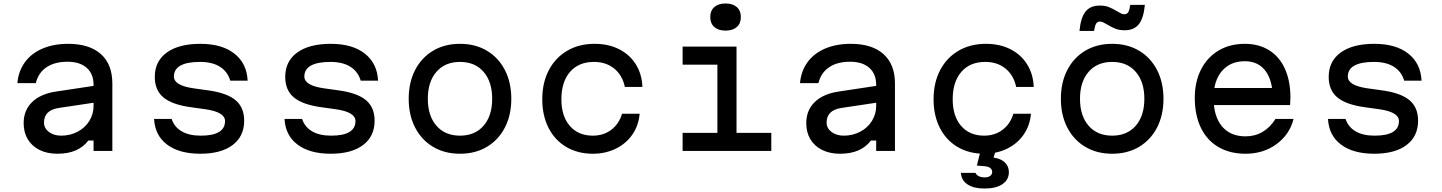

<svg xmlns="http://www.w3.org/2000/svg" viewBox="-20 -868 8290 1104"><path d="M530 -279 316 -247Q274 -240 253.5 -219Q233 -198 233 -163Q233 -131 261 -109.5Q289 -88 332 -88Q383 -88 426 -110.5Q469 -133 493.5 -172.5Q518 -212 518 -259V-380Q518 -443 478.5 -478Q439 -513 368 -513Q294 -513 247 -481Q200 -449 186 -390H80Q86 -459 123 -510Q160 -561 224 -588.5Q288 -616 372 -616Q494 -616 560 -557Q626 -498 626 -388V0H518V-60H488Q459 -22 415 -3Q371 16 310 16Q251 16 207 -6Q163 -28 139.5 -67.5Q116 -107 116 -160Q116 -234 165 -281.5Q214 -329 305 -342L530 -376Z M1134 -88Q1204 -88 1239 -109Q1274 -130 1274 -172Q1274 -198 1245.5 -215Q1217 -232 1160 -240L1074 -252Q968 -267 919 -308.5Q870 -350 870 -426Q870 -516 939 -566Q1008 -616 1132 -616Q1256 -616 1327.5 -560Q1399 -504 1404 -404H1304Q1289 -456 1245 -484Q1201 -512 1130 -512Q1056 -512 1018 -491Q980 -470 980 -428Q980 -402 1008.5 -385Q1037 -368 1094 -360L1180 -348Q1286 -333 1335 -291.5Q1384 -250 1384 -174Q1384 -84 1317.5 -34Q1251 16 1132 16Q1011 16 941 -36.5Q871 -89 866 -184H967Q982 -138 1024.5 -113Q1067 -88 1134 -88Z M1884 -88Q1954 -88 1989 -109Q2024 -130 2024 -172Q2024 -198 1995.5 -215Q1967 -232 1910 -240L1824 -252Q1718 -267 1669 -308.5Q1620 -350 1620 -426Q1620 -516 1689 -566Q1758 -616 1882 -616Q2006 -616 2077.5 -560Q2149 -504 2154 -404H2054Q2039 -456 1995 -484Q1951 -512 1880 -512Q1806 -512 1768 -491Q1730 -470 1730 -428Q1730 -402 1758.5 -385Q1787 -368 1844 -360L1930 -348Q2036 -333 2085 -291.5Q2134 -250 2134 -174Q2134 -84 2067.5 -34Q2001 16 1882 16Q1761 16 1691 -36.5Q1621 -89 1616 -184H1717Q1732 -138 1774.5 -113Q1817 -88 1884 -88Z M2330 -300Q2330 -394 2367 -465.5Q2404 -537 2470.5 -576.5Q2537 -616 2625 -616Q2713 -616 2779.5 -576.5Q2846 -537 2883 -465.5Q2920 -394 2920 -300Q2920 -206 2883 -134.5Q2846 -63 2779.5 -23.5Q2713 16 2625 16Q2537 16 2470.5 -23.5Q2404 -63 2367 -134.5Q2330 -206 2330 -300ZM2810 -300Q2810 -398 2760.5 -455Q2711 -512 2625 -512Q2539 -512 2489.5 -455Q2440 -398 2440 -300Q2440 -202 2489.5 -145Q2539 -88 2625 -88Q2711 -88 2760.5 -145Q2810 -202 2810 -300Z M3098 -297Q3098 -392 3135.5 -464Q3173 -536 3241 -576Q3309 -616 3399 -616Q3479 -616 3540 -585Q3601 -554 3636 -498Q3671 -442 3674 -368H3573Q3559 -435 3512 -473.5Q3465 -512 3395 -512Q3307 -512 3257.5 -454.5Q3208 -397 3208 -297Q3208 -200 3256.5 -144Q3305 -88 3389 -88Q3450 -88 3494.5 -121.5Q3539 -155 3557 -214H3658Q3652 -146 3616 -94Q3580 -42 3520.5 -13Q3461 16 3389 16Q3302 16 3236 -23Q3170 -62 3134 -133Q3098 -204 3098 -297Z M4215 -600V-104H4415V0H3905V-104H4105V-496H3905V-600ZM4064 -770Q4064 -807 4087.5 -827.5Q4111 -848 4152 -848Q4193 -848 4216.5 -827.5Q4240 -807 4240 -770Q4240 -733 4216.5 -712.5Q4193 -692 4152 -692Q4111 -692 4087.5 -712.5Q4064 -733 4064 -770Z M5030 -279 4816 -247Q4774 -240 4753.5 -219Q4733 -198 4733 -163Q4733 -131 4761 -109.5Q4789 -88 4832 -88Q4883 -88 4926 -110.5Q4969 -133 4993.5 -172.5Q5018 -212 5018 -259V-380Q5018 -443 4978.5 -478Q4939 -513 4868 -513Q4794 -513 4747 -481Q4700 -449 4686 -390H4580Q4586 -459 4623 -510Q4660 -561 4724 -588.5Q4788 -616 4872 -616Q4994 -616 5060 -557Q5126 -498 5126 -388V0H5018V-60H4988Q4959 -22 4915 -3Q4871 16 4810 16Q4751 16 4707 -6Q4663 -28 4639.5 -67.5Q4616 -107 4616 -160Q4616 -234 4665 -281.5Q4714 -329 4805 -342L5030 -376Z M5348 -297Q5348 -392 5385.5 -464Q5423 -536 5491 -576Q5559 -616 5649 -616Q5729 -616 5790 -585Q5851 -554 5886 -498Q5921 -442 5924 -368H5823Q5809 -435 5762 -473.5Q5715 -512 5645 -512Q5557 -512 5507.5 -454.5Q5458 -397 5458 -297Q5458 -200 5506.5 -144Q5555 -88 5639 -88Q5700 -88 5744.5 -121.5Q5789 -155 5807 -214H5908Q5902 -146 5866 -94Q5830 -42 5770.5 -13Q5711 16 5639 16Q5552 16 5486 -23Q5420 -62 5384 -133Q5348 -204 5348 -297ZM5711 -20 5693 38Q5735 44 5758 66Q5781 88 5781 122Q5781 166 5744 191Q5707 216 5641 216Q5579 216 5543.5 192.5Q5508 169 5505 126H5589Q5594 138 5608 145Q5622 152 5643 152Q5662 152 5673.5 143.5Q5685 135 5685 121Q5685 107 5674.5 98.5Q5664 90 5644 88L5597 84L5623 -20Z M6080 -300Q6080 -394 6117 -465.5Q6154 -537 6220.5 -576.5Q6287 -616 6375 -616Q6463 -616 6529.5 -576.5Q6596 -537 6633 -465.5Q6670 -394 6670 -300Q6670 -206 6633 -134.5Q6596 -63 6529.5 -23.5Q6463 16 6375 16Q6287 16 6220.5 -23.5Q6154 -63 6117 -134.5Q6080 -206 6080 -300ZM6560 -300Q6560 -398 6510.5 -455Q6461 -512 6375 -512Q6289 -512 6239.5 -455Q6190 -398 6190 -300Q6190 -202 6239.5 -145Q6289 -88 6375 -88Q6461 -88 6510.5 -145Q6560 -202 6560 -300ZM6303 -836Q6334 -836 6355.5 -827.5Q6377 -819 6400 -805Q6419 -794 6427.5 -790Q6436 -786 6447 -786Q6460 -786 6467.5 -798.5Q6475 -811 6479 -840H6563Q6556 -764 6528.5 -729Q6501 -694 6447 -694Q6416 -694 6394.5 -702.5Q6373 -711 6350 -725Q6331 -736 6322.5 -740Q6314 -744 6303 -744Q6290 -744 6282.5 -731.5Q6275 -719 6271 -690H6187Q6194 -766 6221.5 -801Q6249 -836 6303 -836Z M7335 -362 7298 -305Q7298 -406 7256 -461Q7214 -516 7138 -516Q7054 -516 7006 -459.5Q6958 -403 6958 -305Q6958 -200 7006 -142Q7054 -84 7142 -84Q7197 -84 7240.5 -110Q7284 -136 7314 -184H7418Q7395 -94 7319.5 -39Q7244 16 7142 16Q7052 16 6986 -22.5Q6920 -61 6885 -133.5Q6850 -206 6850 -305Q6850 -398 6886 -468.5Q6922 -539 6987 -577.5Q7052 -616 7138 -616Q7218 -616 7277.5 -579Q7337 -542 7368.5 -472Q7400 -402 7400 -307Q7400 -292 7398 -264H6935V-362Z M7884 -88Q7954 -88 7989 -109Q8024 -130 8024 -172Q8024 -198 7995.5 -215Q7967 -232 7910 -240L7824 -252Q7718 -267 7669 -308.5Q7620 -350 7620 -426Q7620 -516 7689 -566Q7758 -616 7882 -616Q8006 -616 8077.5 -560Q8149 -504 8154 -404H8054Q8039 -456 7995 -484Q7951 -512 7880 -512Q7806 -512 7768 -491Q7730 -470 7730 -428Q7730 -402 7758.5 -385Q7787 -368 7844 -360L7930 -348Q8036 -333 8085 -291.5Q8134 -250 8134 -174Q8134 -84 8067.5 -34Q8001 16 7882 16Q7761 16 7691 -36.5Q7621 -89 7616 -184H7717Q7732 -138 7774.5 -113Q7817 -88 7884 -88Z"/></svg>

Font: Martian Mono VF sWd Rg
Style: Regular
Weight: 400
Width: 6
Monospace: yes
Designer: Roman Shamin
Foundry: Evil Martians
Version: Version 1.100